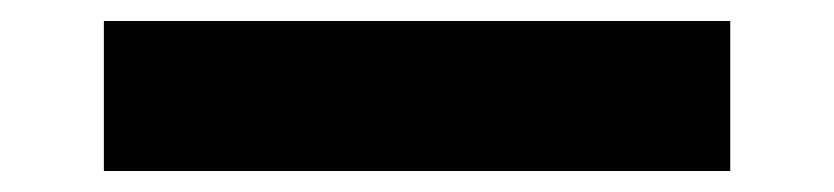

<svg xmlns="http://www.w3.org/2000/svg" viewBox="-20 20 795 183"><path d="M79 183V40H676V183Z"/></svg>

Font: DM Sans 36pt Black
Style: Regular
Weight: 900
Designer: Colophon Foundry, Jonny Pinhorn
Foundry: Colophon Foundry
Version: Version 4.004;gftools[0.9.30]